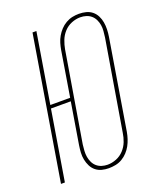

<svg xmlns="http://www.w3.org/2000/svg" viewBox="-139 -831 778 928"><g transform="rotate(-20 250.0 -367.5)"><path d="M260 8Q242 8 224.5 3.5Q207 -1 193.5 -12Q180 -23 172 -39Q164 -55 160.5 -72.5Q157 -90 158 -108.5Q159 -127 162 -146L197 -359H95L36 0H16L137 -735H157L98 -376H200L238 -608Q241 -625 246 -642Q251 -659 260 -674.5Q269 -690 281.5 -703.5Q294 -717 310.5 -726.5Q327 -736 344 -739.5Q361 -743 378 -743Q397 -743 414.5 -738.5Q432 -734 445.5 -723Q459 -712 467 -696Q475 -680 478 -662.5Q481 -645 480.5 -626.5Q480 -608 477 -589L401 -127Q398 -110 392.5 -93Q387 -76 378.5 -60.5Q370 -45 357.5 -31.5Q345 -18 329 -8.5Q313 1 295 4.5Q277 8 260 8ZM260 -10Q283 -10 305.5 -19Q328 -28 344.5 -46Q361 -64 369.5 -86Q378 -108 381 -130L458 -592Q460 -608 461.5 -624Q463 -640 460.5 -655Q458 -670 451.5 -683.5Q445 -697 434 -706.5Q423 -716 408.5 -720.5Q394 -725 378 -725Q356 -725 333.5 -716Q311 -707 294.5 -689Q278 -671 269.5 -649Q261 -627 257 -605L180 -143Q178 -127 177 -111Q176 -95 178.5 -80Q181 -65 187.5 -51.5Q194 -38 205 -28.5Q216 -19 230.5 -14.5Q245 -10 260 -10Z"/></g></svg>

Font: Iosevka Thin Oblique
Style: Regular
Weight: 100
Italic angle: -9°
Monospace: yes
Designer: Belleve Invis
Foundry: Belleve Invis
Version: Version 32.5.0; ttfautohint (v1.8.4)